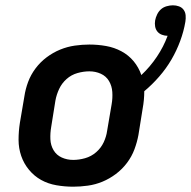

<svg xmlns="http://www.w3.org/2000/svg" viewBox="-20 -696 720 724"><path d="M256 8Q224 8 192.5 2.5Q161 -3 135 -17.5Q109 -32 89.5 -55.5Q70 -79 60 -108Q50 -137 50 -169Q50 -201 55 -233L72 -333Q76 -360 86 -387Q96 -414 114 -438Q132 -462 156 -480Q180 -498 207 -509Q234 -520 262 -524Q290 -528 317 -528Q349 -528 380 -522.5Q411 -517 438 -502.5Q465 -488 484 -465Q503 -442 513 -413Q546 -444 571.5 -482Q597 -520 612 -561Q601 -561 590.5 -565Q580 -569 573.5 -577Q567 -585 565 -596Q563 -607 565 -619Q567 -630 572.5 -641.5Q578 -653 587 -661Q596 -669 608.5 -672.5Q621 -676 632 -676Q644 -676 655 -672Q666 -668 672.5 -659Q679 -650 680 -638Q681 -626 679 -614Q673 -578 659.5 -541.5Q646 -505 626.5 -471.5Q607 -438 580.5 -407.5Q554 -377 524 -352Q524 -336 522.5 -319.5Q521 -303 518 -287L502 -187Q497 -160 487 -133Q477 -106 459 -82Q441 -58 417 -40Q393 -22 366.5 -11Q340 0 311.5 4Q283 8 256 8ZM256 -93Q278 -93 301 -99.5Q324 -106 342.5 -122Q361 -138 371 -159.5Q381 -181 384 -203L401 -303Q405 -326 403.5 -349Q402 -372 391 -390.5Q380 -409 360 -418Q340 -427 317 -427Q295 -427 272 -420.5Q249 -414 231 -398Q213 -382 203 -360.5Q193 -339 189 -317L173 -217Q169 -194 170 -171Q171 -148 182 -129.5Q193 -111 213 -102Q233 -93 256 -93Z"/></svg>

Font: Iosevka Extended
Style: Bold Italic
Weight: 700
Width: 7
Italic angle: -9°
Monospace: yes
Designer: Belleve Invis
Foundry: Belleve Invis
Version: Version 32.5.0; ttfautohint (v1.8.4)